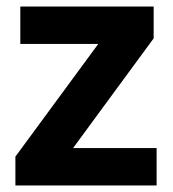

<svg xmlns="http://www.w3.org/2000/svg" viewBox="-20 -566 528 586"><path d="M458 0H27V-88L280 -432H42V-546H449V-449L203 -114H458Z"/></svg>

Font: Noto Sans Cham
Style: Regular
Weight: 400
Designer: Monotype Design Team
Foundry: Monotype Imaging Inc.
Version: Version 2.002